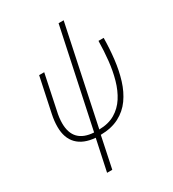

<svg xmlns="http://www.w3.org/2000/svg" viewBox="-233 -883 1121 1247"><g transform="rotate(-30 327.5 -259.5)"><path d="M195 240 245 6Q157 -1 111 -48Q65 -95 65 -179Q65 -202 67.5 -224Q70 -246 75 -270L130 -530H168L114 -272Q103 -225 103 -184Q103 -38 253 -29L408 -759H446L292 -29Q362 -30 411 -59Q460 -88 491.5 -137Q523 -186 541 -250Q559 -314 566.5 -385.5Q574 -457 575 -530H614Q613 -450 604 -372.5Q595 -295 574 -227Q553 -159 516 -107Q479 -55 421.5 -25Q364 5 283 6L234 240Z"/></g></svg>

Font: Noto Sans Disp ExtLt
Style: Italic
Weight: 200
Italic angle: -12°
Designer: Monotype Design Team
Foundry: Monotype Imaging Inc.
Version: Version 2.000;GOOG;noto-source:20170915:90ef993387c0